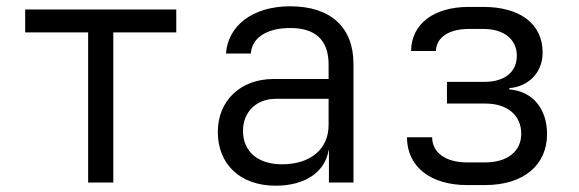

<svg xmlns="http://www.w3.org/2000/svg" viewBox="-20 -580 1840 610"><path d="M260 0H340V-477H540V-550H60V-477H260Z M856 10C950 10 1013 -34 1024 -103H1025V0H1103V-377C1103 -493 1031 -560 902 -560C781 -560 704 -497 698 -410H777C780 -460 828 -491 902 -491C983 -491 1024 -452 1024 -375V-329H849C744 -329 672 -260 672 -161C672 -59 742 10 856 10ZM876 -58C799 -58 752 -99 752 -164C752 -224 794 -266 856 -266H1024V-183C1024 -106 966 -58 876 -58Z M1464 8H1521C1643 8 1718 -55 1718 -154C1718 -234 1673 -290 1598 -296V-300C1661 -305 1704 -351 1704 -413C1704 -505 1631 -558 1516 -558H1469C1358 -558 1287 -504 1286 -418H1365C1366 -461 1406 -488 1469 -488H1516C1581 -488 1622 -455 1622 -403C1622 -352 1584 -320 1520 -320H1400V-251H1522C1592 -251 1636 -214 1636 -155C1636 -99 1592 -64 1521 -64H1464C1396 -64 1353 -95 1353 -144H1273C1273 -51 1347 8 1464 8Z"/></svg>

Font: JetBrains Mono Light
Style: Regular
Weight: 336
Monospace: yes
Designer: Philipp Nurullin, Konstantin Bulenkov
Foundry: JetBrains
Version: Version 2.305